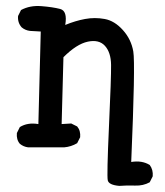

<svg xmlns="http://www.w3.org/2000/svg" viewBox="-20 -481 540 628"><path d="M370.1 127Q335.9 124 332.5 108.9Q329.1 93.8 336.4 -66.9Q343.8 -227.5 343.3 -268.6Q342.8 -309.6 323.2 -331.1Q303.7 -352.5 267.1 -344.7Q230.5 -336.9 187.5 -293.9L181.6 -75.2L212.9 -77.1L232.4 -67.4Q244.1 -53.7 242.2 -32.2L232.4 -12.7Q212.9 -1 189.5 1H72.3Q56.6 -1 44.9 -10.7Q33.2 -24.4 35.2 -45.9L44.9 -65.4Q70.3 -81.1 105.5 -75.2L113.3 -377.9L78.1 -379.9Q62.5 -381.8 50.8 -391.6Q37.1 -407.2 39.1 -428.7L48.8 -448.2Q78.1 -463.9 115.2 -460.9Q152.3 -458 176.8 -451.7Q201.2 -445.3 193.4 -399.4Q226.6 -413.1 258.3 -418.9Q290 -424.8 322.3 -418.9Q354.5 -413.1 381.8 -382.8Q409.2 -352.5 416 -312.5Q422.9 -272.5 409.2 48.8Q444.3 43 469.7 58.6Q481.4 74.2 479.5 95.7L469.7 115.2Q448.2 127 421.9 126Q395.5 125 370.1 127Z"/></svg>

Font: JasonHandwriting4
Style: Regular
Weight: 400
Version: Version 1.01.21